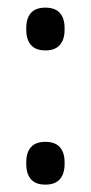

<svg xmlns="http://www.w3.org/2000/svg" viewBox="-20 -479 240 508"><path d="M100.1 9.5Q74.3 9.5 61.9 -4.8Q49.5 -19.1 49.5 -44.9V-49.9Q49.5 -75.6 61.9 -89.7Q74.3 -103.7 100.1 -103.7Q125.7 -103.7 138.3 -89.7Q150.9 -75.6 150.9 -49.9V-44.9Q150.9 -19.1 138.3 -4.8Q125.7 9.5 100.1 9.5ZM100.1 -345.6Q74.3 -345.6 61.9 -360Q49.5 -374.3 49.5 -400V-405Q49.5 -430.8 61.9 -444.8Q74.3 -458.8 100.1 -458.8Q125.7 -458.8 138.3 -444.8Q150.9 -430.8 150.9 -405V-400Q150.9 -374.3 138.3 -360Q125.7 -345.6 100.1 -345.6Z"/></svg>

Font: Anek Latin Medium
Style: Regular
Weight: 500
Designer: Yesha Goshar
Foundry: Ek Type
Version: Version 1.003